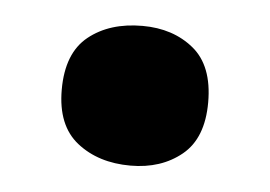

<svg xmlns="http://www.w3.org/2000/svg" viewBox="-29 -209 360 256"><g transform="rotate(5 151.0 -81.5)"><path d="M53 -81Q53 -130 81 -152.5Q109 -175 153 -175Q194 -175 221.5 -152.5Q249 -130 249 -81Q249 -33 221.5 -10.5Q194 12 153 12Q110 12 81.5 -10.5Q53 -33 53 -81Z"/></g></svg>

Font: Noto Sans Sinhala UI SemiCondensed Black
Style: Regular
Weight: 900
Width: 4
Designer: Jelle Bosma - Monotype Design Team
Foundry: Monotype Imaging Inc.
Version: Version 2.006; ttfautohint (v1.8.4.7-5d5b)